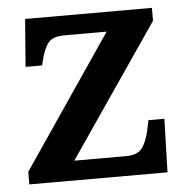

<svg xmlns="http://www.w3.org/2000/svg" viewBox="-44 -579 610 623"><g transform="rotate(-5 261.0 -268.0)"><path d="M27 0V-41L320 -472H183Q146 -472 131 -455Q116 -438 106 -398L102 -381H48L60 -536H473V-494L179 -64H348Q385 -64 400.5 -85Q416 -106 424 -145L430 -174H482L477 0Z"/></g></svg>

Font: Noto Serif Telugu SemiBold
Style: Regular
Weight: 600
Designer: Jelle Bosma - Monotype Design Team
Foundry: Monotype Imaging Inc.
Version: Version 2.005; ttfautohint (v1.8.4.7-5d5b)